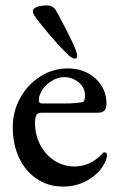

<svg xmlns="http://www.w3.org/2000/svg" viewBox="-20 -672 440 707"><path d="M27 -204Q27 -262 54.5 -311.5Q82 -361 128.5 -390.5Q175 -420 229 -420Q291 -420 331.5 -383Q372 -346 372 -290Q372 -273 364.5 -265Q357 -257 341 -257H134Q120 -257 114.5 -249Q109 -241 109 -220Q109 -176 128 -139Q147 -102 180.5 -80.5Q214 -59 254 -59Q310 -59 354 -103Q359 -111 365 -111Q374 -111 374 -100Q374 -85 360 -62Q339 -28 299.5 -6.5Q260 15 212 15Q158 15 116 -13Q74 -41 50.5 -90.5Q27 -140 27 -204ZM215 -291Q260 -291 284 -296Q293 -299 293 -321Q293 -349 270 -368.5Q247 -388 215 -388Q194 -388 172 -375Q150 -362 136.5 -342Q123 -322 123 -303Q123 -291 136 -291ZM226 -475Q202 -498 167.5 -538Q133 -578 111 -608Q110 -609 105.5 -616Q101 -623 101 -630Q101 -641 116 -646.5Q131 -652 154 -652Q176 -652 187 -632Q202 -605 226.5 -557.5Q251 -510 260 -485Q264 -473 264 -466Q264 -456 255 -456Q245 -456 226 -475Z"/></svg>

Font: EB Garamond Medium
Style: Regular
Weight: 500
Designer: Georg Duffner and Octavio Pardo
Foundry: Georg Duffner
Version: Version 1.000